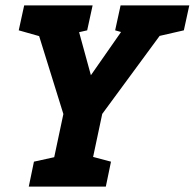

<svg xmlns="http://www.w3.org/2000/svg" viewBox="-20 -687 717 707"><path d="M314.7 -410 494 -667H650.3L356.3 -267.3H213.3L89 -667H244.3ZM226.7 -330H369.7L299.7 0H156.7ZM69 -667H149L143 -548.7L49 -575.3ZM424 -667H504L498 -548.7L404 -575.3ZM159 -542.7 241 -667H321L301 -575.3ZM515 -542.7 597 -667H677L657 -575.3ZM86 0 105 -91.7 210.7 -115 166 0ZM289.7 0 288.3 -118.3 388.7 -91.7 369.7 0Z"/></svg>

Font: Epunda Slab Light
Style: Italic
Weight: 300
Italic angle: -12°
Designer: Simon Atzbach
Foundry: typofactur
Version: Version 1.102